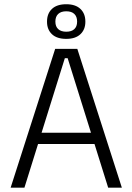

<svg xmlns="http://www.w3.org/2000/svg" viewBox="-20 -864 610 884"><path d="M92.5 0H29L234 -639H336L541 0H478L291.5 -596H278.5ZM431 -201H138.5V-253H431ZM196.5 -763.5V-765Q196.5 -801.5 219.2 -823Q242 -844.5 285 -844.5Q327.5 -844.5 350.2 -823Q373 -801.5 373 -765V-763.5Q373 -728 350.2 -706.5Q327.5 -685 285 -685Q242 -685 219.2 -706.5Q196.5 -728 196.5 -763.5ZM235 -765V-764Q235 -742 248 -730Q261 -718 285 -718Q309.5 -718 322.2 -730Q335 -742 335 -764V-765Q335 -787.5 322.2 -799.8Q309.5 -812 285 -812Q261 -812 248 -799.8Q235 -787.5 235 -765Z"/></svg>

Font: Anek Kannada Light
Style: Regular
Weight: 300
Designer: Vaishnavi Murthy, Maithili Shingre (Kannada) & Yesha Goshar (Latin)
Foundry: Ek Type
Version: Version 1.003